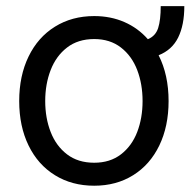

<svg xmlns="http://www.w3.org/2000/svg" viewBox="-20 -589 615 620"><path d="M492.2 -410.6Q524.4 -347.2 524.4 -262.7Q524.4 -181.2 494.4 -119.1Q464.4 -57.1 409.9 -23.2Q355.5 10.7 284.2 10.7Q212.4 10.7 157.5 -23.2Q102.5 -57.1 72.3 -119.1Q42 -181.2 42 -262.7Q42 -344.2 72.3 -406.5Q102.5 -468.8 157.5 -502.9Q212.4 -537.1 284.2 -537.1Q337.4 -537.1 381.6 -517.8Q425.8 -498.5 457.5 -462.4Q482.4 -472.7 490.7 -498.5Q499 -524.4 499 -569.3H575.2Q575.2 -508.3 555.4 -468Q535.6 -427.7 492.2 -410.6ZM440.4 -262.7Q440.4 -317.4 423.1 -362.8Q405.8 -408.2 370.6 -435.5Q335.4 -462.9 284.2 -462.9Q231.9 -462.9 196.5 -435.5Q161.1 -408.2 143.6 -362.8Q126 -317.4 126 -262.7Q126 -208 143.6 -162.8Q161.1 -117.7 196.5 -90.6Q231.9 -63.5 284.2 -63.5Q335.4 -63.5 370.6 -90.6Q405.8 -117.7 423.1 -162.8Q440.4 -208 440.4 -262.7Z"/></svg>

Font: Pretendard Std
Style: Regular
Weight: 400
Designer: Base glyphs from Inter by Rasmus Andersson; Hangeul glyphs from Noto Sans CJK(Source Han Sans) by Jang Soo-young and Kan
Foundry: Kil Hyung-jin
Version: Version 1.309